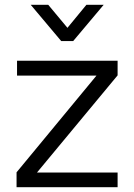

<svg xmlns="http://www.w3.org/2000/svg" viewBox="-20 -780 559 800"><path d="M49 0V-62L382 -465H51V-527H470V-466L134 -61H470V0ZM235 -609 108 -760H181L261 -664L340 -760H412L285 -609Z"/></svg>

Font: Onest Light
Style: Regular
Weight: 300
Designer: Dmitri Voloshin, Andrey Kudryavtsev
Foundry: Dmitri Voloshin, Andrey Kudryavtsev
Version: Version 1.000;gftools[0.9.33]